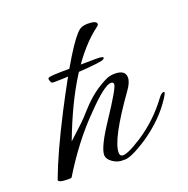

<svg xmlns="http://www.w3.org/2000/svg" viewBox="-99 -602 694 707"><g transform="rotate(-20 248.0 -248.5)"><path d="M270 10Q248 12 228 -1.5Q208 -15 208 -32Q208 -63 267 -151Q332 -249 332 -264Q332 -273 322 -273Q296 -273 222 -196Q178 -152 139.5 -101.5Q101 -51 67 5Q65 7 56 7Q12 7 16 -5Q33 -51 59 -108Q85 -165 121 -235Q240 -465 283 -498Q295 -507 316 -507Q351 -507 351 -493Q351 -490 345 -485Q214 -388 113 -120Q114 -121 123.5 -129.5Q133 -138 151 -155Q170 -172 183.5 -186.5Q197 -201 207 -212Q256 -267 315 -294Q329 -300 347 -300Q388 -300 388 -270Q388 -251 369 -225Q261 -74 261 -22Q261 -11 268 -8Q284 -1 347 -41Q421 -89 473 -160Q484 -175 493 -175Q496 -175 496 -173Q496 -168 487 -154Q443 -85 365 -32Q295 14 270 10ZM132 -347Q119 -347 118 -348Q114 -352 112 -360Q110 -368 114 -369Q118 -372 141 -373Q164 -374 198 -374Q236 -374 261.5 -374.5Q287 -375 302 -375Q329 -375 329 -369Q328 -368 327.5 -366.5Q327 -365 325 -364Q323 -361 297 -357.5Q271 -354 207 -350Q153 -347 132 -347Z"/></g></svg>

Font: Ephesis
Style: Regular
Weight: 400
Designer: Robert E. Leuschke
Foundry: Robert E. Leuschke
Version: Version 1.010; ttfautohint (v1.8.3)